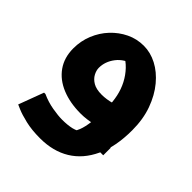

<svg xmlns="http://www.w3.org/2000/svg" viewBox="-207 -671 1081 1081"><g transform="rotate(45 333.5 -130.0)"><path d="M458 77V17H598V77ZM279 261Q212 261 162 249Q112 237 84.5 225Q57 213 57 213L113 63H124Q168 83 214.5 91Q261 99 292 99Q336 99 368 91.5Q400 84 427 61L379 107Q391 90 401.5 63.5Q412 37 418 -8.5Q424 -54 424 -128Q424 -174 415 -216Q406 -258 387 -294.5Q368 -331 340 -360.5Q312 -390 273 -410L361 -406Q299 -391 265.5 -347.5Q232 -304 232 -254Q232 -233 244 -210.5Q256 -188 281.5 -173Q307 -158 350 -158Q369 -158 389.5 -161Q410 -164 431 -170L437 -11Q413 -5 389 -2Q365 1 342 1Q257 1 191.5 -26Q126 -53 89.5 -105Q53 -157 53 -230Q53 -289 74.5 -341.5Q96 -394 133.5 -434Q171 -474 219.5 -497.5Q268 -521 324 -521Q377 -521 428 -494.5Q479 -468 521 -417.5Q563 -367 588.5 -296.5Q614 -226 614 -138Q614 -8 572.5 81Q531 170 456.5 215.5Q382 261 279 261Z"/></g></svg>

Font: Kufam ExtraBold
Style: Regular
Weight: 800
Designer: Wael Morcos, Artur Schmal
Foundry: Original Type
Version: Version 1.300; ttfautohint (v1.8.3)